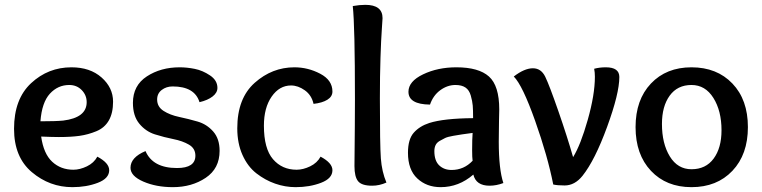

<svg xmlns="http://www.w3.org/2000/svg" viewBox="-20 -763 3147 793"><path d="M223 -197Q196 -197 150 -199Q160 -128 195.5 -95Q231 -62 283 -62Q310 -62 339 -76Q368 -90 382 -116Q431 -90 431 -60Q431 -26 384 -8Q337 10 279 10Q185 10 111.5 -52Q38 -114 38 -231Q38 -354 108.5 -419.5Q179 -485 275 -485Q352 -485 399.5 -443Q447 -401 447 -343Q447 -296 429.5 -265.5Q412 -235 378 -221Q344 -207 309 -202Q274 -197 223 -197ZM266 -412Q219 -412 186 -376Q153 -340 147 -262Q211 -262 241 -265Q338 -277 338 -341Q338 -370 317.5 -391Q297 -412 266 -412Z M804 -341Q784 -406 693 -406Q667 -406 648 -391.5Q629 -377 629 -352Q629 -322 655.5 -305Q682 -288 720 -280Q758 -272 796 -261Q834 -250 860.5 -220Q887 -190 887 -140Q887 -67 829.5 -28.5Q772 10 694 10Q625 10 572 -13Q519 -36 519 -70Q519 -113 581 -139Q611 -69 711 -69Q787 -69 787 -120Q787 -150 760.5 -165.5Q734 -181 696 -188.5Q658 -196 620 -208Q582 -220 555.5 -252Q529 -284 529 -338Q529 -410 586.5 -447.5Q644 -485 722 -485Q752 -485 784.5 -478.5Q817 -472 847.5 -451.5Q878 -431 878 -400Q878 -380 858 -364.5Q838 -349 804 -341Z M1205 -62Q1232 -62 1261 -76Q1290 -90 1304 -116Q1353 -90 1353 -60Q1353 -26 1306 -8Q1259 10 1201 10Q1158 10 1116.5 -4.5Q1075 -19 1039 -47Q1003 -75 981.5 -123Q960 -171 960 -233Q960 -357 1032 -421Q1104 -485 1196 -485Q1252 -485 1302.5 -458.5Q1353 -432 1353 -385Q1353 -364 1332 -351Q1311 -338 1275 -334Q1267 -370 1239 -390Q1211 -410 1182 -410Q1134 -410 1102 -364Q1070 -318 1070 -244Q1070 -149 1107.5 -105.5Q1145 -62 1205 -62Z M1489 -743Q1560 -743 1560 -688Q1560 -682 1557 -641.5Q1554 -601 1551.5 -525Q1549 -449 1549 -356Q1549 -164 1553 -109Q1557 -54 1576 -9Q1547 4 1517 4Q1474 4 1459 -14.5Q1444 -33 1444 -77Q1446 -265 1446 -353Q1446 -656 1437 -738Q1465 -743 1489 -743Z M1930 -143Q1930 -189 1932 -214Q1902 -210 1888.5 -208Q1875 -206 1852 -202Q1829 -198 1818.5 -193Q1808 -188 1796 -181Q1784 -174 1779 -163.5Q1774 -153 1774 -139Q1774 -99 1794 -80Q1814 -61 1845 -61Q1896 -61 1932 -99Q1930 -112 1930 -143ZM1934 -275Q1934 -309 1932.5 -327Q1931 -345 1924.5 -368Q1918 -391 1902.5 -401.5Q1887 -412 1861 -412Q1828 -412 1798.5 -390.5Q1769 -369 1756 -331Q1667 -332 1667 -384Q1667 -427 1727.5 -456Q1788 -485 1865 -485Q1957 -485 1999.5 -447Q2042 -409 2042 -311Q2042 -308 2041 -264Q2040 -220 2040 -178Q2040 -64 2059 -7Q2030 4 2002 4Q1946 4 1935 -42Q1875 10 1800 10Q1742 10 1703.5 -26Q1665 -62 1665 -132Q1665 -188 1689 -215Q1713 -242 1753 -255Q1813 -274 1934 -275Z M2482 -485Q2538 -485 2538 -445Q2538 -377 2487.5 -239Q2437 -101 2386 -37Q2354 3 2312 3Q2282 3 2265 -1Q2242 -118 2190 -264.5Q2138 -411 2102 -447Q2146 -481 2181 -481Q2215 -481 2232 -446Q2249 -411 2286 -304.5Q2323 -198 2347 -114Q2378 -164 2407.5 -268Q2437 -372 2437 -446Q2437 -464 2434 -479Q2456 -485 2482 -485Z M2960 -225Q2960 -305 2926.5 -358.5Q2893 -412 2836 -412Q2778 -412 2746 -368Q2714 -324 2714 -251Q2714 -170 2746.5 -117Q2779 -64 2836 -64Q2895 -64 2927.5 -108Q2960 -152 2960 -225ZM2836 10Q2732 10 2668.5 -57.5Q2605 -125 2605 -238Q2605 -351 2668.5 -418Q2732 -485 2836 -485Q2941 -485 3005 -418Q3069 -351 3069 -238Q3069 -125 3005 -57.5Q2941 10 2836 10Z"/></svg>

Font: Overlock
Style: Bold
Weight: 700
Designer: Dario Muhafara
Foundry: Dario Manuel Muhafara
Version: Version 1.002